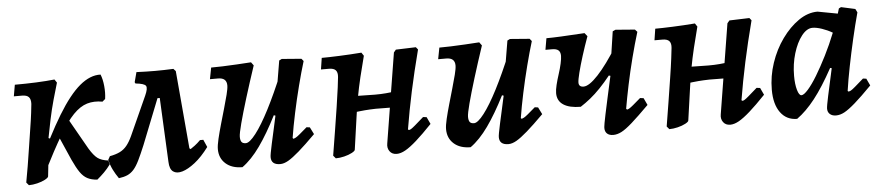

<svg xmlns="http://www.w3.org/2000/svg" viewBox="-35 -667 3994 870"><g transform="rotate(-5 1961.5 -231.5)"><path d="M149 -47 119 -65Q185 -209 238.5 -297Q292 -385 340 -425Q388 -465 435 -463Q444 -441 447 -410Q450 -379 446 -351L433 -340Q395 -347 363 -337.5Q331 -328 300 -296Q269 -264 233 -203Q197 -142 149 -47ZM68 8 57 -5Q63 -37 70 -78.5Q77 -120 83.5 -164Q90 -208 96.5 -248Q103 -288 106.5 -317.5Q110 -347 111 -358Q112 -379 103 -389Q94 -399 72 -399H35L44 -451Q94 -451 141 -453Q188 -455 225 -459L235 -444Q225 -411 213 -368Q201 -325 191.5 -280Q182 -235 175 -197L191 -190L167 -107L158 -24Q157 -18 142 -10Q127 -2 106.5 3Q86 8 68 8ZM379 10Q352 8 334 -1.5Q316 -11 301.5 -32Q287 -53 270 -90L219 -206L275 -268L351 -134Q371 -101 388 -88.5Q405 -76 436 -72L441 -54Q427 -35 411.5 -19.5Q396 -4 379 10Z M477 12Q463 -8 452.5 -29Q442 -50 436 -75L445 -91Q472 -96 490.5 -105Q509 -114 522.5 -130.5Q536 -147 548 -173L628 -350Q643 -383 636 -394Q629 -405 589 -409L586 -415L598 -460Q643 -458 683 -458Q723 -458 766 -460L687 -345L601 -128Q584 -87 571 -60.5Q558 -34 545 -19.5Q532 -5 516 2Q500 9 477 12ZM707 -42 693 -334H653L766 -460L776 -449L807 -95L812 -91Q820 -96 832 -105Q844 -114 858 -128H873L888 -94Q856 -51 824 -26Q792 -1 766 6.5Q740 14 724 2.5Q708 -9 707 -42Z M1039 11Q991 11 963 -14Q935 -39 935 -80Q935 -97 942 -126.5Q949 -156 959 -191Q969 -226 979 -260.5Q989 -295 996 -322.5Q1003 -350 1003 -364Q1003 -399 964 -399H927L937 -451Q959 -451 989.5 -452Q1020 -453 1054 -455Q1088 -457 1119 -459L1130 -444Q1104 -366 1083.5 -299.5Q1063 -233 1051 -187.5Q1039 -142 1039 -127Q1039 -111 1044.5 -103.5Q1050 -96 1064 -96Q1081 -96 1110 -133.5Q1139 -171 1174 -239Q1209 -307 1247 -399L1225 -203L1201 -211Q1160 -130 1120.5 -74.5Q1081 -19 1039 11ZM1211 12Q1170 12 1170 -23Q1170 -29 1172.5 -43Q1175 -57 1180.5 -82.5Q1186 -108 1195 -148Q1204 -188 1216 -244L1220 -295L1247 -456L1259 -462L1348 -455L1357 -444Q1342 -395 1326.5 -334.5Q1311 -274 1298 -213Q1285 -152 1277 -101L1280 -97Q1285 -98 1291.5 -101.5Q1298 -105 1310 -115Q1322 -125 1344 -144L1359 -142L1375 -110Q1329 -64 1298.5 -37.5Q1268 -11 1248 0.5Q1228 12 1211 12Z M1464 8 1453 -5Q1462 -59 1471 -116Q1480 -173 1488 -224Q1496 -275 1500.5 -311Q1505 -347 1506 -358Q1508 -379 1499 -389Q1490 -399 1468 -399H1432L1440 -451Q1469 -451 1519.5 -453Q1570 -455 1621 -459L1631 -444Q1618 -395 1607 -349Q1596 -303 1588 -259.5Q1580 -216 1574 -172L1553 -24Q1553 -18 1538 -10Q1523 -2 1502.5 3Q1482 8 1464 8ZM1537 -189 1549 -266Q1579 -266 1608 -265Q1637 -264 1666 -264Q1693 -264 1716 -266Q1739 -268 1775 -273L1765 -199L1664 -200Q1657 -200 1636.5 -199Q1616 -198 1589 -195Q1562 -192 1537 -189ZM1890 -142 1905 -110Q1863 -66 1832.5 -39Q1802 -12 1780.5 0Q1759 12 1741 12Q1720 12 1709 -3Q1698 -18 1702 -39L1768 -447L1778 -459L1869 -462L1878 -451Q1852 -351 1833.5 -265Q1815 -179 1801 -94L1805 -91Q1809 -91 1815 -94.5Q1821 -98 1834.5 -109.5Q1848 -121 1874 -144Z M2077 11Q2029 11 2001 -14Q1973 -39 1973 -80Q1973 -97 1980 -126.5Q1987 -156 1997 -191Q2007 -226 2017 -260.5Q2027 -295 2034 -322.5Q2041 -350 2041 -364Q2041 -399 2002 -399H1965L1975 -451Q1997 -451 2027.5 -452Q2058 -453 2092 -455Q2126 -457 2157 -459L2168 -444Q2142 -366 2121.5 -299.5Q2101 -233 2089 -187.5Q2077 -142 2077 -127Q2077 -111 2082.5 -103.5Q2088 -96 2102 -96Q2119 -96 2148 -133.5Q2177 -171 2212 -239Q2247 -307 2285 -399L2263 -203L2239 -211Q2198 -130 2158.5 -74.5Q2119 -19 2077 11ZM2249 12Q2208 12 2208 -23Q2208 -29 2210.5 -43Q2213 -57 2218.5 -82.5Q2224 -108 2233 -148Q2242 -188 2254 -244L2258 -295L2285 -456L2297 -462L2386 -455L2395 -444Q2380 -395 2364.5 -334.5Q2349 -274 2336 -213Q2323 -152 2315 -101L2318 -97Q2323 -98 2329.5 -101.5Q2336 -105 2348 -115Q2360 -125 2382 -144L2397 -142L2413 -110Q2367 -64 2336.5 -37.5Q2306 -11 2286 0.5Q2266 12 2249 12Z M2590 -128Q2539 -128 2511.5 -146Q2484 -164 2484 -199Q2484 -214 2489.5 -236.5Q2495 -259 2503 -283.5Q2511 -308 2516 -330.5Q2521 -353 2521 -366Q2521 -383 2512 -391Q2503 -399 2483 -399H2453L2462 -451Q2487 -451 2529 -453Q2571 -455 2636 -459L2648 -444Q2632 -400 2618.5 -357Q2605 -314 2597 -282Q2589 -250 2589 -238Q2589 -218 2611 -218Q2636 -218 2677.5 -262.5Q2719 -307 2770 -389L2753 -251L2729 -258Q2705 -228 2681.5 -203.5Q2658 -179 2635 -160.5Q2612 -142 2590 -128ZM2726 12Q2708 12 2698 3Q2688 -6 2688 -23Q2688 -25 2688.5 -29.5Q2689 -34 2691 -46Q2693 -58 2698.5 -84Q2704 -110 2714 -156Q2724 -202 2740 -274L2744 -322L2764 -456L2777 -462L2865 -455L2875 -444Q2859 -392 2843 -330Q2827 -268 2814.5 -208Q2802 -148 2794 -101L2798 -97Q2803 -98 2809 -101.5Q2815 -105 2827 -115Q2839 -125 2861 -144L2877 -142L2892 -110Q2843 -61 2813 -34.5Q2783 -8 2763.5 2Q2744 12 2726 12Z M2981 8 2970 -5Q2979 -59 2988 -116Q2997 -173 3005 -224Q3013 -275 3017.5 -311Q3022 -347 3023 -358Q3025 -379 3016 -389Q3007 -399 2985 -399H2949L2957 -451Q2986 -451 3036.5 -453Q3087 -455 3138 -459L3148 -444Q3135 -395 3124 -349Q3113 -303 3105 -259.5Q3097 -216 3091 -172L3070 -24Q3070 -18 3055 -10Q3040 -2 3019.5 3Q2999 8 2981 8ZM3054 -189 3066 -266Q3096 -266 3125 -265Q3154 -264 3183 -264Q3210 -264 3233 -266Q3256 -268 3292 -273L3282 -199L3181 -200Q3174 -200 3153.5 -199Q3133 -198 3106 -195Q3079 -192 3054 -189ZM3407 -142 3422 -110Q3380 -66 3349.5 -39Q3319 -12 3297.5 0Q3276 12 3258 12Q3237 12 3226 -3Q3215 -18 3219 -39L3285 -447L3295 -459L3386 -462L3395 -451Q3369 -351 3350.5 -265Q3332 -179 3318 -94L3322 -91Q3326 -91 3332 -94.5Q3338 -98 3351.5 -109.5Q3365 -121 3391 -144Z M3804 -91Q3809 -91 3815.5 -94.5Q3822 -98 3836 -110Q3850 -122 3875 -144L3890 -142L3905 -110Q3858 -62 3827.5 -35.5Q3797 -9 3777.5 1.5Q3758 12 3739 12Q3722 12 3711.5 3Q3701 -6 3701 -22Q3701 -33 3711 -79.5Q3721 -126 3738 -203L3731 -205Q3685 -121 3644.5 -69.5Q3604 -18 3562 12Q3514 12 3486.5 -25.5Q3459 -63 3459 -129Q3459 -191 3479 -250.5Q3499 -310 3533.5 -358Q3568 -406 3610 -435Q3652 -464 3696 -464L3787 -447L3794 -470L3804 -475L3868 -461L3876 -445Q3861 -390 3846.5 -327Q3832 -264 3820 -203.5Q3808 -143 3801 -94ZM3591 -93Q3602 -93 3621.5 -115Q3641 -137 3664 -175Q3687 -213 3711.5 -261.5Q3736 -310 3757 -363Q3735 -376 3710 -384.5Q3685 -393 3667 -393Q3641 -393 3617.5 -363Q3594 -333 3579.5 -285Q3565 -237 3565 -183Q3565 -145 3572.5 -119Q3580 -93 3591 -93Z"/></g></svg>

Font: Alegreya SemiBold
Style: Italic
Weight: 600
Italic angle: -7°
Designer: Juan Pablo del Peral
Foundry: Huerta Tipografica
Version: Version 2.009